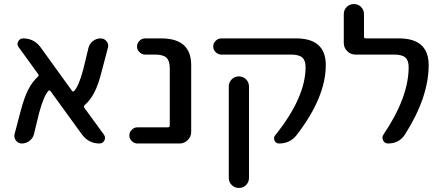

<svg xmlns="http://www.w3.org/2000/svg" viewBox="-20 -710 2183 950"><path d="M88 0Q70 0 59 -14.5Q48 -29 52 -46L82 -160Q99 -225 119 -265Q139 -305 168 -331Q174 -337 169 -343L72 -477Q62 -490 70 -505Q78 -520 94 -520Q148 -520 180 -477L336 -261Q341 -254 347 -260Q370 -284 392 -367L418 -474Q423 -494 440 -507Q457 -520 478 -520Q496 -520 507.5 -505.5Q519 -491 514 -474L484 -360Q468 -295 448 -255Q428 -215 398 -189Q392 -183 397 -177L494 -44Q504 -30 496.5 -15Q489 0 472 0Q419 0 386 -44L230 -259Q225 -266 219 -260Q197 -236 174 -153L148 -46Q143 -26 126 -13Q109 0 88 0Z M660 0Q644 0 632 -12Q620 -24 620 -40Q620 -56 632 -68Q644 -80 660 -80H811Q820 -80 820 -89V-372Q820 -409 803.5 -424.5Q787 -440 747 -440H698Q682 -440 670 -452Q658 -464 658 -480Q658 -496 670 -508Q682 -520 698 -520H778Q926 -520 926 -388V-57Q926 -34 909 -17Q892 0 869 0Z M1112 -282Q1112 -303 1126.5 -317.5Q1141 -332 1162 -332Q1183 -332 1197.5 -317.5Q1212 -303 1212 -282V170Q1212 191 1197.5 205.5Q1183 220 1162 220Q1141 220 1126.5 205.5Q1112 191 1112 170ZM1075 -440Q1059 -440 1047 -452Q1035 -464 1035 -480Q1035 -496 1047 -508Q1059 -520 1075 -520H1445Q1592 -520 1592 -388Q1592 -229 1448 -42Q1415 0 1361 0Q1345 0 1338.5 -14.5Q1332 -29 1342 -41Q1492 -228 1492 -378Q1492 -411 1475.5 -425.5Q1459 -440 1419 -440Z M1738 -440Q1715 -440 1698 -457Q1681 -474 1681 -497V-640Q1681 -661 1695.5 -675.5Q1710 -690 1731 -690Q1752 -690 1766.5 -675.5Q1781 -661 1781 -640V-529Q1781 -520 1790 -520H1954Q2101 -520 2101 -388Q2101 -229 1984 -45Q1955 0 1900 0Q1883 0 1875.5 -15.5Q1868 -31 1878 -45Q2002 -229 2002 -378Q2002 -411 1985.5 -425.5Q1969 -440 1929 -440Z"/></svg>

Font: Rounded Mplus 1c Medium
Style: Regular
Weight: 500
Version: Version 1.059.20150529